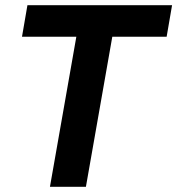

<svg xmlns="http://www.w3.org/2000/svg" viewBox="-20 -722 685 742"><path d="M414 -580H624L645 -702H86L65 -580H275L173 0H312Z"/></svg>

Font: Geom SemiBold
Style: Bold Italic
Weight: 600
Italic angle: -10°
Version: Version 1.102